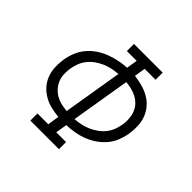

<svg xmlns="http://www.w3.org/2000/svg" viewBox="-178 -921 1107 1107"><g transform="rotate(45 375.0 -367.5)"><path d="M208 0V-58H296L307 -129Q275 -132 243.5 -139.5Q212 -147 184.5 -163Q157 -179 136.5 -202Q116 -225 104.5 -254.5Q93 -284 91.5 -317Q90 -350 95 -383Q100 -415 112.5 -446.5Q125 -478 147 -505Q169 -532 198 -551.5Q227 -571 258.5 -583Q290 -595 322 -601.5Q354 -608 387 -610L398 -677H318V-735H552V-677H463L452 -609Q484 -605 515.5 -596.5Q547 -588 574.5 -572.5Q602 -557 622.5 -533.5Q643 -510 654.5 -480.5Q666 -451 667.5 -418Q669 -385 664 -352Q659 -320 647 -288.5Q635 -257 613 -230.5Q591 -204 562 -184Q533 -164 501.5 -152Q470 -140 437.5 -134.5Q405 -129 373 -128L361 -58H441V0ZM317 -187 377 -549Q352 -547 327.5 -542Q303 -537 280 -527Q257 -517 235.5 -502Q214 -487 197.5 -466.5Q181 -446 172 -422.5Q163 -399 159 -375Q155 -350 156 -325.5Q157 -301 166 -279.5Q175 -258 190.5 -240.5Q206 -223 226 -211.5Q246 -200 269.5 -194.5Q293 -189 317 -187ZM382 -186Q407 -188 431.5 -193Q456 -198 479 -208Q502 -218 523.5 -233Q545 -248 561.5 -268.5Q578 -289 587 -312.5Q596 -336 600 -360Q606 -397 599 -433Q592 -469 569 -494.5Q546 -520 512.5 -532.5Q479 -545 442 -548Z"/></g></svg>

Font: Iosevka Etoile Light Oblique
Style: Regular
Weight: 300
Italic angle: -9°
Designer: Belleve Invis
Foundry: Belleve Invis
Version: Version 15.5.2; ttfautohint (v1.8.4)